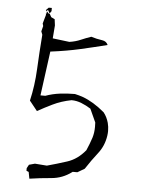

<svg xmlns="http://www.w3.org/2000/svg" viewBox="-52 -788 608 813"><g transform="rotate(5 251.5 -381.5)"><path d="M283.7 -62H303.7L333.5 -79.6Q357.9 -117.2 384 -150.4Q410.2 -183.6 416.5 -227.5Q418 -237.8 418 -247.1Q418 -265.1 413.6 -281.7Q406.7 -306.6 392.1 -324.7Q344.7 -364.7 299.3 -381.3Q282.7 -387.2 264.6 -391.1Q232.4 -391.1 201.2 -387.2Q169.9 -383.3 140.1 -372.6H119.6L145 -561Q214.4 -569.8 272.2 -583Q330.1 -596.2 384.3 -609.9Q377.4 -625.5 360.4 -627.9Q335.4 -631.3 312.5 -638.7Q290.5 -631.3 269.3 -622.1Q248 -612.8 221.7 -608.9L150.4 -617.7L154.8 -672.9L151.4 -699.2L136.2 -706.5L120.6 -734.9H117.2L114.3 -719.2H111.8L113.3 -714.8L102.5 -676.8L105.5 -666L99.6 -643.1L105 -628.9Q99.1 -554.2 95.7 -482.7Q92.3 -411.1 77.1 -346.7L110.4 -305.2Q141.1 -322.3 173.3 -337.9Q209.5 -355.5 252.4 -363.8H252.9Q273.9 -363.8 294.9 -355.5Q315.9 -347.2 335 -335L360.8 -278.3Q361.3 -268.1 361.3 -259.8Q361.3 -234.4 354.5 -212.9Q345.7 -186 333.5 -158.2Q300.3 -117.7 257.1 -103.8Q213.9 -89.8 172.4 -78.6L121.6 -82.5L96.7 -75.7L88.4 -60.5V-49.3L98.1 -45.4L103.5 -17.1Q148.4 -23.9 195.8 -27.8Q243.2 -31.7 281.7 -60.5ZM122.1 -745.6H135.3V-731.9L126 -719.2L110.8 -734.4Z"/></g></svg>

Font: Bakudai
Style: ExtraLight
Weight: 200
Version: Version 1.48